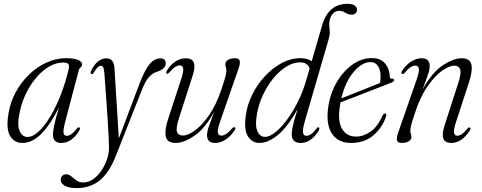

<svg xmlns="http://www.w3.org/2000/svg" viewBox="-20 -744 2534 1010"><path d="M324.5 -109Q311.5 -61.5 314.2 -45.5Q317 -29.5 331 -29.5Q341.5 -29.5 354 -37.5Q366.5 -45.5 385 -68Q391.5 -76 397 -74Q404 -71 397 -56.5Q357.5 8 302 8Q258.5 8 258.5 -36.5Q258.5 -52.5 265 -84.5Q271.5 -116.5 290 -179Q246.5 -90 198.2 -41Q150 8 98 8Q53.5 8 32.2 -30.5Q11 -69 25 -148.5Q34 -205 61.5 -256.8Q89 -308.5 130.2 -349.2Q171.5 -390 222.5 -414Q273.5 -438 329.5 -438Q370 -438 391.2 -428.5Q412.5 -419 412 -406Q412 -396.5 404.2 -390Q396.5 -383.5 394 -373ZM81.5 -143.5Q69.5 -84 83.8 -53.8Q98 -23.5 124 -23.5Q153 -23.5 184.5 -53.2Q216 -83 246.2 -134Q276.5 -185 301.2 -249.5Q326 -314 342 -383.5Q345 -399 339.5 -407Q334 -415 313.5 -415Q263 -415 214.8 -377.8Q166.5 -340.5 130.8 -278.8Q95 -217 81.5 -143.5Z M715.5 -308Q742 -377 767.2 -407Q792.5 -437 823 -437Q852 -437 852 -411Q852 -384 813 -369Q782.5 -360.5 763 -338.2Q743.5 -316 724 -265L592.5 68Q556.5 162.5 505.8 204Q455 245.5 383 245.5Q341.5 245.5 320.5 233Q299.5 220.5 299.5 202Q299.5 189.5 307.2 181.2Q315 173 328.5 173Q343 173 355.2 183.8Q367.5 194.5 382.2 205.2Q397 216 418.5 216Q445 216 469.5 199Q494 182 512.8 154.5Q531.5 127 542.5 95Q553.5 63 553.5 33Q553.5 15.5 551.8 -20.5Q550 -56.5 547 -102.5Q544 -148.5 540.8 -196.8Q537.5 -245 534.2 -288Q531 -331 529 -360Q527 -381.5 522.8 -389.8Q518.5 -398 510.5 -398Q494.5 -398 473.5 -362.5Q467 -351.5 461 -354.5Q453.5 -358 459.5 -372Q491 -437 540 -437Q578.5 -437 582 -387Q583.5 -361 586.2 -318Q589 -275 592.2 -223.2Q595.5 -171.5 598.8 -117.5Q602 -63.5 605 -15.5Z M1213.5 -74.5Q1223 -71.5 1214 -58Q1193.5 -27 1166.5 -9.5Q1139.5 8 1111.5 8Q1069 8 1069 -33Q1069 -52 1080 -83.2Q1091 -114.5 1106.5 -155.5Q1057 -66.5 1001.8 -29.2Q946.5 8 904.5 8Q858.5 8 852 -26.5Q845.5 -61 864.5 -118.5L933 -327.5Q946.5 -368.5 943.5 -384.2Q940.5 -400 926 -400Q915 -400 902 -392Q889 -384 870.5 -363Q862.5 -353.5 858.5 -356Q850 -359 858.5 -374Q877 -403.5 902.8 -420.5Q928.5 -437.5 957.5 -437.5Q1022.5 -437.5 994 -348L921 -121Q904.5 -70 911.2 -50.5Q918 -31 942.5 -31Q968 -31 1005.5 -57.8Q1043 -84.5 1081 -139.8Q1119 -195 1147 -280.5Q1162.5 -326.5 1166.8 -345Q1171 -363.5 1171 -373.5Q1171 -383.5 1168.2 -390.5Q1165.5 -397.5 1165.5 -407Q1165.5 -420.5 1179.5 -429Q1193.5 -437.5 1216.5 -437.5Q1237.5 -437.5 1241 -423.5Q1244.5 -409.5 1233 -378L1139.5 -109Q1123.5 -64 1126 -47.2Q1128.5 -30.5 1144 -30.5Q1155 -30.5 1168.5 -38.5Q1182 -46.5 1202 -69.5Q1209 -77.5 1213.5 -74.5Z M1657 -57.5Q1617 8 1561.5 8Q1514.5 8 1514.5 -39.5Q1514.5 -55 1520.8 -82.8Q1527 -110.5 1545.5 -170.5Q1495.5 -79.5 1443.8 -35.8Q1392 8 1345.5 8Q1305 8 1283.2 -28.5Q1261.5 -65 1274 -142.5Q1282 -197.5 1308.8 -250Q1335.5 -302.5 1375.2 -345Q1415 -387.5 1462.8 -412.8Q1510.5 -438 1560.5 -438Q1581 -438 1595.8 -433.5Q1610.5 -429 1619.5 -421.5L1674.5 -610.5Q1707.5 -724 1808.5 -724Q1833 -724 1845.5 -715Q1858 -706 1858 -693.5Q1858 -682 1851 -674.5Q1844 -667 1830 -667Q1812 -667 1796.8 -677Q1781.5 -687 1762.5 -687Q1746 -687 1732.5 -673.8Q1719 -660.5 1714.5 -638.5Q1710.5 -623.5 1712.2 -609Q1714 -594.5 1714.8 -577.2Q1715.5 -560 1708.5 -536.5L1585 -111.5Q1572 -67 1573.8 -48.2Q1575.5 -29.5 1592 -29.5Q1602.5 -29.5 1615.2 -37.5Q1628 -45.5 1646 -69Q1651.5 -76.5 1656.5 -74Q1663.5 -71.5 1657 -57.5ZM1331.5 -143.5Q1321 -83.5 1334 -53.8Q1347 -24 1374.5 -24Q1397.5 -24 1427 -47Q1456.5 -70 1487.2 -110.8Q1518 -151.5 1545.2 -205.2Q1572.5 -259 1590.5 -320.5L1609 -384.5Q1603.5 -398.5 1591.8 -407.2Q1580 -416 1557.5 -416Q1522 -416 1485.8 -393.2Q1449.5 -370.5 1417.8 -331.8Q1386 -293 1363.2 -244.2Q1340.5 -195.5 1331.5 -143.5Z M2010.5 -130Q1990.5 -71.5 1943.8 -31.8Q1897 8 1826.5 8Q1760 8 1727.5 -39Q1695 -86 1705.5 -172Q1714.5 -246 1748.5 -306.5Q1782.5 -367 1832 -402.8Q1881.5 -438.5 1935.5 -438.5Q1982.5 -438.5 2006 -409.8Q2029.5 -381 2030.5 -339.5Q2031 -328.5 2042 -330Q2051 -331 2053 -324.5Q2055.5 -316 2041.5 -310.5Q2024.5 -303.5 1990.2 -290.2Q1956 -277 1914.8 -261Q1873.5 -245 1835 -230Q1796.5 -215 1771 -205.5Q1768.5 -191 1766.5 -176Q1756.5 -102 1781 -63.8Q1805.5 -25.5 1853 -25.5Q1892 -25.5 1929.5 -51.8Q1967 -78 1992 -136Q1999.5 -148 2006 -147Q2015.5 -146 2010.5 -130ZM1929.5 -417.5Q1884.5 -417.5 1840.5 -365.8Q1796.5 -314 1775.5 -226.5Q1803.5 -237.5 1842 -252.8Q1880.5 -268 1917.8 -283Q1955 -298 1979 -307.5Q1982 -320.5 1982 -342Q1982 -375.5 1968.2 -396.5Q1954.5 -417.5 1929.5 -417.5Z M2095.5 -355Q2091.5 -356 2091.5 -361.2Q2091.5 -366.5 2095.5 -372.5Q2117 -404 2143.8 -420.8Q2170.5 -437.5 2198 -437.5Q2240.5 -437.5 2240.5 -396.5Q2240.5 -377.5 2229.5 -346.2Q2218.5 -315 2203 -273.5Q2253 -363 2309 -400.2Q2365 -437.5 2407.5 -437.5Q2453.5 -437.5 2460 -403.2Q2466.5 -369 2447 -311L2379 -102.5Q2365.5 -61 2368.5 -45.5Q2371.5 -30 2386 -30Q2396 -30 2408.5 -37.8Q2421 -45.5 2440 -68.5Q2446 -76 2450.5 -73.5Q2459 -70 2451 -56.5Q2408.5 8 2354 8Q2289 8 2318 -82L2391 -308.5Q2407.5 -360 2400.5 -379.2Q2393.5 -398.5 2369.5 -398.5Q2343 -398.5 2305.2 -371.8Q2267.5 -345 2229 -289.8Q2190.5 -234.5 2162.5 -149Q2147 -103 2142.8 -84.5Q2138.5 -66 2138.5 -56.5Q2138.5 -46 2141.2 -39Q2144 -32 2144 -22.5Q2144 -9.5 2130 -0.8Q2116 8 2093 8Q2072 8 2068.5 -6Q2065 -20 2076.5 -52L2170 -320.5Q2186 -365.5 2183.5 -382.2Q2181 -399 2165.5 -399Q2153 -399 2139.5 -390.2Q2126 -381.5 2108.5 -360.5Q2101.5 -352.5 2095.5 -355Z"/></svg>

Font: Fraunces 144pt S050 Light
Style: Italic
Weight: 300
Italic angle: -16°
Version: Version 1.000; ttfautohint (v1.8.3)